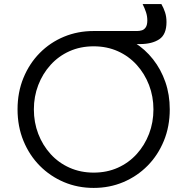

<svg xmlns="http://www.w3.org/2000/svg" viewBox="-20 -909 918 941"><path d="M66 -373Q66 -457 95 -527.5Q124 -598 175 -649.5Q226 -701 293.5 -729Q361 -757 439 -757H652Q664 -757 675.5 -760.5Q687 -764 694.5 -775.5Q702 -787 702 -809Q702 -830 695.5 -849.5Q689 -869 679 -889H771Q782 -870 789 -848.5Q796 -827 796 -801Q796 -740 760.5 -716.5Q725 -693 666 -693H628L638 -701Q691 -668 730 -618.5Q769 -569 790.5 -507Q812 -445 812 -373Q812 -289 783 -218.5Q754 -148 703 -96.5Q652 -45 584.5 -16.5Q517 12 439 12Q361 12 293.5 -16.5Q226 -45 175 -96.5Q124 -148 95 -218.5Q66 -289 66 -373ZM732 -373Q732 -436 710.5 -492Q689 -548 650 -591Q611 -634 557.5 -658Q504 -682 439 -682Q374 -682 320.5 -658Q267 -634 228 -591Q189 -548 167.5 -492Q146 -436 146 -373Q146 -309 167.5 -253Q189 -197 228 -154Q267 -111 321 -87Q375 -63 439 -63Q504 -63 557.5 -87Q611 -111 650 -154Q689 -197 710.5 -253Q732 -309 732 -373Z"/></svg>

Font: Kosmopol Plus Jakarta Sans
Style: Regular
Weight: 400
Designer: Gumpita Rahayu
Foundry: Tokotype
Version: Version 2.006